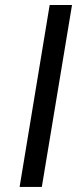

<svg xmlns="http://www.w3.org/2000/svg" viewBox="-20 -735 332 755"><path d="M263.2 -715.3 144.5 0H57.1L175.3 -715.3Z"/></svg>

Font: Inter 17pt
Style: Bold Italic
Weight: 700
Italic angle: -9.3988°
Version: Version 4.001;git-66647c0bb